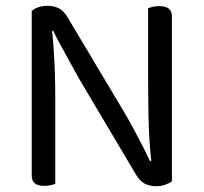

<svg xmlns="http://www.w3.org/2000/svg" viewBox="-20 -634 700 660"><path d="M89 -539 157 -545Q161 -514 164 -472Q167 -430 168.5 -385.5Q170 -341 170 -301V-2Q165 0 154.5 2.5Q144 5 133 5Q111 5 100 -3.5Q89 -12 89 -31ZM571 -69 502 -63Q492 -147 490.5 -234.5Q489 -322 489 -404V-606Q495 -608 505 -610.5Q515 -613 527 -613Q549 -613 560 -604.5Q571 -596 571 -577ZM571 -99V-103V-11Q562 -4 548 1Q534 6 517 6Q493 6 476 -3.5Q459 -13 445 -38L255 -358Q240 -385 222 -417.5Q204 -450 188 -479.5Q172 -509 163 -528L89 -509V-596Q97 -604 111.5 -609Q126 -614 143 -614Q167 -614 184 -604.5Q201 -595 215 -570L406 -250Q422 -223 439.5 -190.5Q457 -158 472 -128.5Q487 -99 496 -80Z"/></svg>

Font: Baloo Bhaijaan 2
Style: Regular
Weight: 400
Designer: Sanskriti Dholi, Noopur Datye and Ek Type
Foundry: Ek Type
Version: Version 1.701